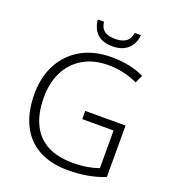

<svg xmlns="http://www.w3.org/2000/svg" viewBox="-161 -1033 1047 1164"><g transform="rotate(20 362.0 -450.5)"><path d="M387 -364H647V-32Q594 -11 535.5 -0.5Q477 10 410 10Q297 10 219.5 -33.5Q142 -77 102 -159Q62 -241 62 -356Q62 -465 106 -548Q150 -631 231.5 -678Q313 -725 428 -725Q486 -725 538.5 -714.5Q591 -704 638 -682L615 -631Q570 -652 522 -662.5Q474 -673 425 -673Q331 -673 263 -633Q195 -593 159 -522Q123 -451 123 -357Q123 -254 157 -183.5Q191 -113 257.5 -77.5Q324 -42 422 -42Q474 -42 515 -49Q556 -56 589 -68V-311H387ZM547 -911Q544 -873 526.5 -845.5Q509 -818 479 -803Q449 -788 407 -788Q343 -788 308.5 -820.5Q274 -853 269 -911H309Q312 -885 323.5 -868Q335 -851 356.5 -843.5Q378 -836 408 -836Q437 -836 458 -844Q479 -852 491.5 -868.5Q504 -885 507 -911Z"/></g></svg>

Font: Noto Sans Thai Light
Style: Regular
Weight: 300
Designer: Monotype Design Team
Foundry: Monotype Imaging Inc.
Version: Version 2.001